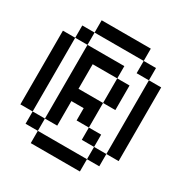

<svg xmlns="http://www.w3.org/2000/svg" viewBox="-150 -735 800 846"><g transform="rotate(30 250.0 -312.5)"><path d="M375 -562.5H125V-625H375ZM0 -500H62.5V-125H0ZM62.5 -125H125V-62.5H62.5ZM62.5 -562.5H125V-500H62.5ZM125 -62.5H375V0H125ZM125 -500H312.5V-437.5H187.5V-312.5H312.5V-187.5H250V-250H187.5V-125H125ZM312.5 -187.5H375V-125H312.5ZM312.5 -437.5H375V-312.5H312.5ZM375 -125H437.5V-62.5H375ZM375 -562.5H437.5V-500H375ZM437.5 -500H500V-125H437.5Z"/></g></svg>

Font: 寒蝉点阵体 16px
Style: Regular
Weight: 400
Designer: Designed by Warren2060
Foundry: ChillType
Version: Version 1.000